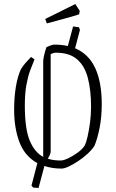

<svg xmlns="http://www.w3.org/2000/svg" viewBox="-20 -825 574 951"><path d="M151 -531Q140 -505 129 -475Q118 -445 110.5 -403Q103 -361 103 -302Q103 -186 127.5 -128Q152 -70 194 -48V-521Q194 -530 198 -549Q202 -568 210 -591Q222 -597 232.5 -600.5Q243 -604 249 -604Q285 -604 316 -597L342 -694L371 -690L376 -677L352 -586Q420 -557 452 -487Q484 -417 484 -309Q484 -246 473.5 -192.5Q463 -139 448 -103Q436 -84 414.5 -64Q393 -44 368 -27.5Q343 -11 321 -0.5Q299 10 285 10Q238 10 200 -3L171 106L144 104L136 94L165 -17Q103 -51 76.5 -120.5Q50 -190 50 -281Q50 -343 58.5 -394.5Q67 -446 83 -481Q94 -499 106.5 -513.5Q119 -528 134 -543ZM231 -74Q231 -67 226.5 -57Q222 -47 217 -39Q232 -34 248 -32Q264 -30 281 -30Q295 -30 319 -41.5Q343 -53 366 -70Q389 -87 400 -105Q407 -119 414 -149.5Q421 -180 426 -218.5Q431 -257 431 -297Q431 -377 415.5 -437.5Q400 -498 362 -531Q324 -564 257 -564Q246 -564 231 -557ZM212 -709 204 -731 353 -805 375 -771 372 -754Q338 -743 295 -731.5Q252 -720 212 -709Z"/></svg>

Font: Grenze Gotisch ExtraLight
Style: Regular
Weight: 200
Designer: Renata Polastri
Foundry: Omnibus-Type
Version: Version 1.001